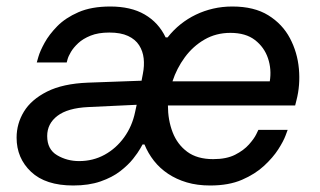

<svg xmlns="http://www.w3.org/2000/svg" viewBox="-20 -560 984 590"><path d="M205 10Q120 10 75.5 -32Q31 -74 31 -137Q31 -180 53.5 -217Q76 -254 124.5 -278.5Q173 -303 250 -306L415 -312L419 -333Q424 -358 421.5 -380.5Q419 -403 407.5 -421Q396 -439 373.5 -449.5Q351 -460 316 -460Q282 -460 258.5 -450.5Q235 -441 220.5 -427.5Q206 -414 198 -400.5Q190 -387 187.5 -377.5Q185 -368 185 -368H93Q93 -368 98 -385.5Q103 -403 117 -428.5Q131 -454 156 -479.5Q181 -505 221 -522.5Q261 -540 319 -540Q350 -540 376.5 -534Q403 -528 424.5 -515.5Q446 -503 462 -485.5Q478 -468 489 -445H495Q513 -468 535 -485.5Q557 -503 582 -515Q607 -527 635 -533.5Q663 -540 694 -540Q761 -540 804.5 -513Q848 -486 871 -442.5Q894 -399 898.5 -348.5Q903 -298 891 -252L887 -236H496Q496 -191 510.5 -153.5Q525 -116 555.5 -93.5Q586 -71 635 -71Q676 -71 702.5 -84.5Q729 -98 745 -116Q761 -134 767.5 -147.5Q774 -161 774 -161H864Q864 -161 857.5 -143.5Q851 -126 835 -101Q819 -76 791.5 -50.5Q764 -25 723.5 -7.5Q683 10 626 10Q586 10 554 0.5Q522 -9 496.5 -26Q471 -43 453 -66Q435 -89 424 -116H418Q418 -116 411 -103.5Q404 -91 389 -72Q374 -53 349.5 -34Q325 -15 289 -2.5Q253 10 205 10ZM223 -65Q266 -65 301.5 -84.5Q337 -104 361.5 -138Q386 -172 395 -215L400 -238L251 -231Q188 -228 156.5 -204Q125 -180 125 -142Q125 -101 155.5 -83Q186 -65 223 -65ZM510 -310H809Q815 -347 803.5 -381Q792 -415 763.5 -437Q735 -459 688 -459Q644 -459 608.5 -438.5Q573 -418 548 -384Q523 -350 510 -310Z"/></svg>

Font: Be Vietnam Pro Variable Thin
Style: Italic
Weight: 100
Italic angle: -12°
Designer: Lam Bao, Tony Le, Vietanh Nguyen
Foundry: Yellow Type Foundry
Version: Version 1.002